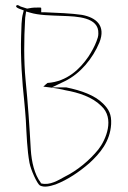

<svg xmlns="http://www.w3.org/2000/svg" viewBox="-20 -660 490 736"><path d="M42 -637C39 -629 66 -623 71 -620L68 -608C62 -587 62 -555 61 -522C58 -439 65 -345 73 -271C75 -245 78 -222 79 -200C82 -143 84 -85 93 -36C98 -9 122 44 133 51C149 59 169 55 193 47C240 29 285 -2 323 -35C363 -72 402 -117 406 -184C408 -222 397 -241 375 -263C343 -295 292 -313 234 -325H179L229 -349C288 -378 335 -435 361 -497C387 -562 348 -593 294 -603C254 -609 197 -611 151 -613H138V-626C138 -631 138 -631 133 -631H122C114 -631 109 -631 102 -630L84 -627L59 -635C55 -637 45 -645 42 -637ZM76 -581C76 -589 77 -597 78 -602L80 -616L94 -612C129 -601 173 -601 221 -599C274 -597 360 -595 357 -531C357 -521 354 -512 350 -502C343 -483 332 -463 319 -443C287 -396 237 -347 162 -342C160 -340 152 -334 146 -328C151 -327 164 -326 178 -324C195 -322 214 -318 231 -314C282 -305 334 -288 368 -254C421 -206 386 -124 357 -87C323 -45 276 -6 227 18C205 30 171 52 138 43H137L136 40C112 8 101 -39 98 -87C93 -177 87 -264 78 -354C71 -425 72 -514 76 -581ZM227 18ZM230 -316H231ZM294 -606ZM357 -534H358Z"/></svg>

Font: Stray Cat
Style: Hl
Weight: 100
Version: Version 1.0